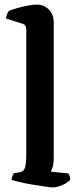

<svg xmlns="http://www.w3.org/2000/svg" viewBox="-20 -820 343 840"><path d="M212 0Q203 0 178.5 -3.5Q154 -7 124 -12Q94 -17 68.5 -23Q43 -29 31 -33Q31 -41 34 -49Q37 -57 40 -62L65 -66Q82 -69 88.5 -84Q95 -99 95 -146V-691Q95 -699 91.5 -706Q88 -713 79 -716L6 -739Q8 -751 11.5 -759.5Q15 -768 18 -772Q29 -777 51.5 -783.5Q74 -790 98.5 -795Q123 -800 140 -800Q173 -800 194 -778Q215 -756 215 -723V-126Q215 -104 210.5 -89.5Q206 -75 202 -69L280 -61Q282 -57 284.5 -50Q287 -43 287 -34Q282 -26 268 -18Q254 -10 238.5 -5Q223 0 212 0Z"/></svg>

Font: Texturina Medium 12pt SemiBold
Style: Regular
Weight: 600
Version: Version 1.002